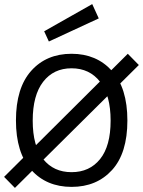

<svg xmlns="http://www.w3.org/2000/svg" viewBox="-27 -903 699 939"><path d="M189 -750 424 -883 456 -813 212 -700ZM-7 -38 598 -640 652 -585 46 16ZM51 -314Q51 -473 125.5 -556.5Q200 -640 323 -640Q445 -640 520.5 -556.5Q596 -473 596 -313.5Q596 -154 521 -71.5Q446 11 323 11Q200 11 125.5 -72.5Q51 -156 51 -314ZM184 -503Q133 -437 133 -313Q133 -189 184 -125Q235 -61 323 -61Q411 -61 462.5 -125Q514 -189 514 -313Q514 -437 462.5 -503Q411 -569 323 -569Q235 -569 184 -503Z"/></svg>

Font: Karmilla
Style: Regular
Weight: 400
Designer: Jonathan Pinhorn
Version: Version 1.000